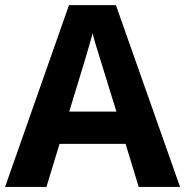

<svg xmlns="http://www.w3.org/2000/svg" viewBox="-20 -737 730 757"><path d="M526.9 0 475.1 -169.9H214.8L163.1 0H0L252 -716.8H437L689.9 0ZM439 -296.9Q367.2 -527.8 358.2 -558.1Q349.1 -588.4 345.2 -606Q329.1 -543.5 252.9 -296.9Z"/></svg>

Font: Sahel FD
Style: Bold-FD
Weight: 700
Foundry: Saber Rastikerdar (saber.rastikerdar@gmail.com)
Version: Version 3.3.0